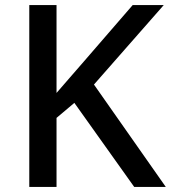

<svg xmlns="http://www.w3.org/2000/svg" viewBox="-20 -734 671 754"><path d="M631 0H507L272 -330L202 -271V0H95V-714H202V-369Q228 -399 254.5 -429.5Q281 -460 308 -491L501 -714H623L349 -402Z"/></svg>

Font: Noto Sans Tai Tham Medium
Style: Regular
Weight: 500
Designer: Monotype Design Team 2013. Revised by David WIlliams 2020
Foundry: Monotype Imaging Inc.
Version: Version 2.002; ttfautohint (v1.8.4.7-5d5b)